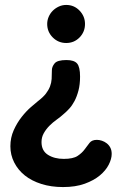

<svg xmlns="http://www.w3.org/2000/svg" viewBox="-20 -751 492 777"><path d="M22 -159Q22 -194 35.5 -224Q49 -254 67.5 -277.5Q86 -301 105 -317.5Q124 -334 134 -342Q155 -358 166 -372.5Q177 -387 182.5 -401.5Q188 -416 189 -431.5Q190 -447 190 -467Q190 -481 201 -494.5Q212 -508 249 -508Q280 -508 292 -494Q304 -480 304 -441Q304 -409 297.5 -384.5Q291 -360 281.5 -342Q272 -324 260 -311Q248 -298 237 -289Q225 -278 209.5 -267Q194 -256 180.5 -242.5Q167 -229 157.5 -212.5Q148 -196 148 -176Q148 -141 174 -124.5Q200 -108 238 -108Q276 -108 294 -120Q312 -132 322.5 -146.5Q333 -161 342.5 -173Q352 -185 372 -185Q382 -185 392.5 -181.5Q403 -178 412 -171Q421 -164 426.5 -153.5Q432 -143 432 -128Q432 -108 420 -84.5Q408 -61 384 -41Q360 -21 323 -7.5Q286 6 235 6Q187 6 147.5 -6.5Q108 -19 80.5 -41Q53 -63 37.5 -93.5Q22 -124 22 -159ZM248 -577Q216 -577 193.5 -599.5Q171 -622 171 -654Q171 -669 177 -683Q183 -697 193.5 -707.5Q204 -718 218 -724.5Q232 -731 248 -731Q280 -731 302 -708Q324 -685 324 -654Q324 -622 302 -599.5Q280 -577 248 -577Z"/></svg>

Font: AkaAcidDosis
Style: ExtraBold
Weight: 800
Designer: Edgar Tolentino, Pablo Impallari, Igino Marini, Aka-Acid
Foundry: Edgar Tolentino, Pablo Impallari, Igino Marini, Aka-Acid
Version: Version 1.007